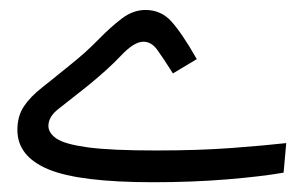

<svg xmlns="http://www.w3.org/2000/svg" viewBox="-20 -371 626 393"><path d="M293.5 2Q142.6 2 79.1 -24.4Q15.6 -50.8 15.6 -105Q15.6 -133.3 28.8 -153.1Q42 -172.9 66.2 -191.9Q90.3 -210.9 122.6 -237.3Q155.3 -263.2 180.7 -289.3Q206.1 -315.4 229.2 -333Q252.4 -350.6 277.8 -350.6Q309.6 -350.6 330.8 -327.1Q352.1 -303.7 382.8 -250L334 -220.7Q313 -253.9 301.3 -269.8Q289.6 -285.6 273.4 -285.6Q254.4 -285.6 227.8 -257.3Q201.2 -229 157.7 -193.8Q121.1 -164.6 100.1 -148.4Q79.1 -132.3 79.1 -113.3Q79.1 -98.6 95.9 -87.2Q112.8 -75.7 160.2 -69.3Q207.5 -63 298.8 -63Q387.2 -63 454.6 -68.1Q522 -73.2 565.9 -78.1L560.5 -17.6Q516.1 -9.8 445.3 -3.9Q374.5 2 293.5 2Z"/></svg>

Font: Cascadia Code NF Light
Style: Regular
Weight: 300
Monospace: yes
Designer: Aaron Bell
Foundry: Saja Typeworks
Version: Version 2404.023; ttfautohint (v1.8.4)